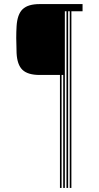

<svg xmlns="http://www.w3.org/2000/svg" viewBox="-20 -820 484 940"><path d="M61.2 -560Q59.5 -603.2 59.5 -634Q59.5 -664.8 61.2 -692Q64.8 -750 90.9 -775Q117 -800 174.2 -800H384.2V-765H329.5V100H321.5V-765H313.5V100H305.5V-765H297.5V100H289.5V-453H281.5V100H273.5V-453H174.2Q116.5 -453 90.2 -477.9Q64 -502.8 61.2 -560Z"/></svg>

Font: Big Shoulders Inline Text Thin
Style: Regular
Weight: 100
Designer: Patric King
Foundry: XO Type Co
Version: Version 2.002